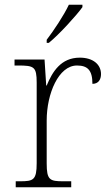

<svg xmlns="http://www.w3.org/2000/svg" viewBox="-20 -786 459 806"><path d="M176 -619V-606H185C229 -642 301 -721 326 -756V-766H269C248 -721 205 -657 176 -619ZM46 0H279V-25H246C189 -25 176 -30 176 -100V-280C176 -393 226 -511 303 -511C347 -511 368 -492 368 -434C393 -434 404 -452 404 -475C404 -515 371 -544 315 -544C236 -544 200 -485 176 -427H174L167 -536H41V-511H56C123 -511 134 -506 134 -439V-101C134 -30 120 -25 64 -25H46Z"/></svg>

Font: Noto Serif Georgian ExtraLight
Style: Regular
Weight: 200
Designer: Monotype Design Team, Akaki Razmadze
Foundry: Google LLC
Version: Version 2.003